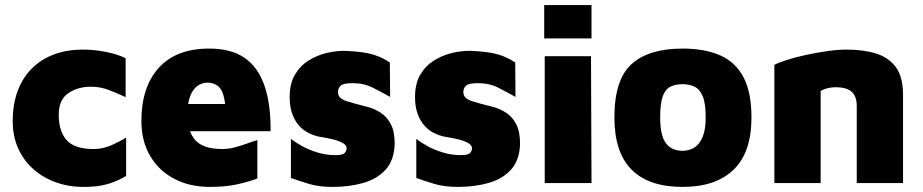

<svg xmlns="http://www.w3.org/2000/svg" viewBox="-20 -720 3631 755"><path d="M309 15Q249 15 198.5 -3.5Q148 -22 110 -56Q72 -90 51 -137.5Q30 -185 30 -244Q30 -309 49 -361Q68 -413 104 -449.5Q140 -486 191 -505.5Q242 -525 307 -525Q350 -525 396 -516Q442 -507 474 -491V-338Q438 -355 405.5 -367Q373 -379 338 -379Q286 -379 248.5 -353.5Q211 -328 211 -269Q211 -204 242 -169Q273 -134 348 -134Q385 -134 419.5 -149.5Q454 -165 476 -179V-28Q441 -7 402.5 4Q364 15 309 15Z M805 15Q726 15 665 -17Q604 -49 570 -107.5Q536 -166 536 -244Q536 -378 604.5 -453.5Q673 -529 803 -529Q888 -529 941 -493Q994 -457 1019.5 -384.5Q1045 -312 1044 -204H665L641 -311H888L869 -249Q868 -332 851.5 -363.5Q835 -395 794 -395Q775 -395 757 -382.5Q739 -370 728 -342.5Q717 -315 717 -269Q717 -204 748 -169Q779 -134 854 -134Q879 -134 905 -141Q931 -148 954 -156.5Q977 -165 992 -169V-18Q957 -5 912 5Q867 15 805 15Z M1288 15Q1234 15 1194.5 3Q1155 -9 1124 -20V-174Q1140 -161 1167 -146Q1194 -131 1228 -120.5Q1262 -110 1299 -110Q1328 -110 1335.5 -118.5Q1343 -127 1343 -137Q1343 -149 1328 -157.5Q1313 -166 1289 -172Q1265 -178 1238 -182Q1216 -186 1194.5 -196.5Q1173 -207 1156 -226Q1139 -245 1129 -273Q1119 -301 1119 -338Q1119 -391 1139.5 -426Q1160 -461 1193.5 -482Q1227 -503 1265.5 -512Q1304 -521 1339 -520Q1409 -517 1447 -505.5Q1485 -494 1513 -474L1514 -339Q1482 -357 1446.5 -375Q1411 -393 1367 -393Q1330 -393 1319.5 -383Q1309 -373 1309 -359Q1309 -344 1318.5 -335.5Q1328 -327 1343.5 -322Q1359 -317 1378 -312Q1403 -306 1429.5 -298.5Q1456 -291 1479.5 -275Q1503 -259 1517.5 -230.5Q1532 -202 1532 -154Q1530 -90 1496.5 -53Q1463 -16 1408 -0.5Q1353 15 1288 15Z M1781 15Q1727 15 1687.5 3Q1648 -9 1617 -20V-174Q1633 -161 1660 -146Q1687 -131 1721 -120.5Q1755 -110 1792 -110Q1821 -110 1828.5 -118.5Q1836 -127 1836 -137Q1836 -149 1821 -157.5Q1806 -166 1782 -172Q1758 -178 1731 -182Q1709 -186 1687.5 -196.5Q1666 -207 1649 -226Q1632 -245 1622 -273Q1612 -301 1612 -338Q1612 -391 1632.5 -426Q1653 -461 1686.5 -482Q1720 -503 1758.5 -512Q1797 -521 1832 -520Q1902 -517 1940 -505.5Q1978 -494 2006 -474L2007 -339Q1975 -357 1939.5 -375Q1904 -393 1860 -393Q1823 -393 1812.5 -383Q1802 -373 1802 -359Q1802 -344 1811.5 -335.5Q1821 -327 1836.5 -322Q1852 -317 1871 -312Q1896 -306 1922.5 -298.5Q1949 -291 1972.5 -275Q1996 -259 2010.5 -230.5Q2025 -202 2025 -154Q2023 -90 1989.5 -53Q1956 -16 1901 -0.5Q1846 15 1781 15Z M2122 0V-499H2304L2306 0ZM2120 -569V-700H2306V-569Z M2664 15Q2531 15 2463.5 -53Q2396 -121 2396 -258Q2396 -407 2463.5 -468Q2531 -529 2664 -529Q2751 -529 2811.5 -502.5Q2872 -476 2903.5 -416.5Q2935 -357 2935 -258Q2935 -121 2865 -53Q2795 15 2664 15ZM2664 -127Q2691 -127 2711.5 -140.5Q2732 -154 2743.5 -183Q2755 -212 2755 -258Q2755 -313 2743.5 -341Q2732 -369 2711.5 -379Q2691 -389 2664 -389Q2636 -389 2616 -379Q2596 -369 2586 -341Q2576 -313 2576 -258Q2576 -187 2598.5 -157Q2621 -127 2664 -127Z M3025 -465Q3042 -474 3075 -484.5Q3108 -495 3149.5 -504Q3191 -513 3233 -519Q3275 -525 3309 -525Q3375 -525 3425 -509.5Q3475 -494 3503 -455.5Q3531 -417 3531 -347V0H3349V-303Q3349 -323 3343.5 -337.5Q3338 -352 3327.5 -360.5Q3317 -369 3301.5 -373Q3286 -377 3266 -377Q3247 -377 3228.5 -371.5Q3210 -366 3207 -361V0H3025Z"/></svg>

Font: Maven Pro Black
Style: Regular
Weight: 900
Designer: Joe Prince
Foundry: Joe Prince
Version: Version 2.103